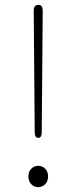

<svg xmlns="http://www.w3.org/2000/svg" viewBox="-20 -758 315 791"><path d="M137.5 13Q121 13 109 1Q97 -11 97 -31Q97 -51 109 -63Q121 -75 137.5 -75Q154 -75 166 -63Q178 -51 178 -31Q178 -11 166 1Q154 13 137.5 13ZM138 -190Q123 -190 123 -214L119 -714Q119 -738 138 -738Q156 -738 156 -714L152 -214Q152 -190 138 -190Z"/></svg>

Font: Resource Han Rounded JP ExtraLight
Style: Regular
Weight: 250
Designer: Cyano Hao (round all glyphs); Ryoko NISHIZUKA 西塚涼子 (kana, bopomofo & ideographs); Paul D. Hunt (Latin, Greek & Cyrillic)
Foundry: Cyano Hao
Version: 0.990